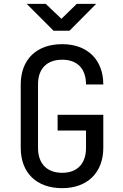

<svg xmlns="http://www.w3.org/2000/svg" viewBox="-20 -970 640 1000"><path d="M342 -810 481 -950H380L300 -872L218 -950H119L259 -810ZM304 10C435 10 518 -71 518 -200V-372H280V-290H428V-200C428 -117 382 -70 304 -70C225 -70 178 -117 178 -200V-531C178 -613 225 -659 304 -659C382 -659 428 -613 428 -530H518C518 -659 435 -740 304 -740C171 -740 88 -661 88 -530V-200C88 -69 171 10 304 10Z"/></svg>

Font: Tekne LDO
Style: Regular
Weight: 400
Monospace: yes
Designer: Alessio Laiso, Mario Rullo, Paolo Rosset
Foundry: Alessio Laiso
Version: Version 1.000;hotconv 1.0.109;makeotfexe 2.5.65596